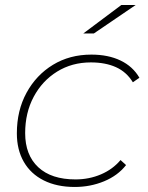

<svg xmlns="http://www.w3.org/2000/svg" viewBox="-20 -740 589 763"><path d="M277 3Q206 3 154 -23Q102 -49 74.5 -97Q47 -145 47 -210Q47 -301 85.5 -371.5Q124 -442 190.5 -482.5Q257 -523 343 -523Q410 -523 459 -499.5Q508 -476 534 -431L508 -413Q483 -454 441 -473Q399 -492 341 -492Q266 -492 207 -455.5Q148 -419 114 -355.5Q80 -292 80 -211Q80 -124 132 -75.5Q184 -27 280 -27Q334 -27 381 -47Q428 -67 459 -104L481 -84Q448 -42 393.5 -19.5Q339 3 277 3ZM311 -607 462 -720H519L353 -607Z"/></svg>

Font: Montserrat Thin ExtraLight
Style: Italic
Weight: 250
Italic angle: -11.3°
Version: Version 9.000